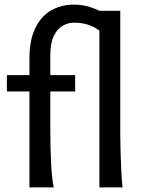

<svg xmlns="http://www.w3.org/2000/svg" viewBox="-20 -811 633 831"><path d="M9.8 -415V-485.8H107.4V-556.6Q107.4 -637.2 132.6 -689.2Q157.7 -741.2 201.4 -766.1Q245.1 -791 300.3 -791Q331.1 -791 358.6 -783.7Q386.2 -776.4 410.2 -764.2H500.5V-231.9Q500.5 -200.7 501.7 -156.2Q502.9 -111.8 505.1 -69.3Q507.3 -26.9 510.3 0H410.2V-678.7Q384.8 -697.3 357.7 -705.1Q330.6 -712.9 300.3 -712.9Q274.9 -712.9 251.5 -699.7Q228 -686.5 212.9 -655.8Q197.8 -625 197.8 -571.3V-485.8H305.2V-415H197.8V-241.7Q197.8 -170.9 201.2 -104.7Q204.6 -38.6 212.4 0H107.4V-415Z"/></svg>

Font: Kanchenjunga
Style: Regular
Weight: 400
Designer: Becca Hirsbrunner Spalinger
Foundry: SIL International
Version: Version 2.001